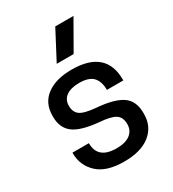

<svg xmlns="http://www.w3.org/2000/svg" viewBox="-190 -885 904 1003"><g transform="rotate(-30 262.0 -384.0)"><path d="M412 -780 313 -607H211L302 -780ZM373 -150Q373 -192 346 -209.5Q319 -227 250 -232Q144 -242 100 -276Q56 -310 56 -376V-383Q56 -459 111.5 -500.5Q167 -542 262 -542Q469 -542 469 -362V-358H370Q370 -409 345 -435.5Q320 -462 262 -462Q212 -462 184 -442Q156 -422 156 -385Q156 -347 180.5 -329Q205 -311 274 -305Q378 -297 426.5 -264.5Q475 -232 475 -158V-152Q475 -77 419.5 -32.5Q364 12 262 12Q155 12 102.5 -37.5Q50 -87 50 -160V-164H149Q149 -68 262 -68Q316 -68 344.5 -90Q373 -112 373 -150Z"/></g></svg>

Font: Coupeur_Texte
Style: Regular
Weight: 400
Designer: Léa Rolland
Version: Version 1.000;PS 001.000;hotconv 1.0.88;makeotf.lib2.5.64775